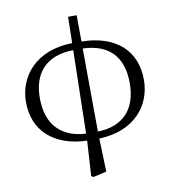

<svg xmlns="http://www.w3.org/2000/svg" viewBox="-95 -758 944 1057"><g transform="rotate(-10 377.0 -229.5)"><path d="M406 -490C552 -485 628 -405 628 -258C628 -116 555 -29 409 -25ZM343 -25C212 -32 126 -106 126 -262C126 -397 197 -488 353 -490ZM405 -676H357L354 -529C150 -526 47 -396 47 -253C47 -94 156 8 342 14L330 210L342 217L416 200L410 14C608 8 708 -119 708 -262C708 -421 603 -526 406 -529Z"/></g></svg>

Font: Noto Serif CJK JP
Style: Regular
Weight: 400
Designer: Ryoko NISHIZUKA 西塚涼子 (kana & ideographs); Frank Grießhammer (Latin, Greek & Cyrillic); Wenlong ZHANG 张文龙 (bopomofo); San
Foundry: Adobe Systems Incorporated
Version: Version 1.000;PS 1;hotconv 16.6.53;makeotf.lib2.5.65590